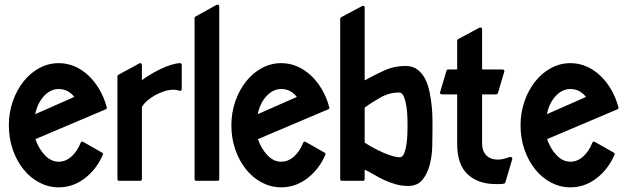

<svg xmlns="http://www.w3.org/2000/svg" viewBox="-20 -776 2686 824"><path d="M232 -505Q268 -505 300.5 -491Q333 -477 360 -451.5Q387 -426 407 -391.5Q427 -357 438 -316Q440 -309 434 -307L132 -179Q146 -138 172.5 -110Q199 -82 232 -82Q262 -82 287 -104.5Q312 -127 326 -163Q329 -171 337 -167L418 -121Q424 -118 421 -111Q394 -49 343.5 -10.5Q293 28 232 28Q188 28 149 7.5Q110 -13 81 -49Q52 -85 35 -133.5Q18 -182 18 -238Q18 -293 35 -341.5Q52 -390 81 -426.5Q110 -463 149 -484Q188 -505 232 -505ZM299 -360Q272 -394 232 -394Q197 -394 169 -364Q141 -334 131 -286Z M589 -432Q605 -444 626 -456.5Q647 -469 668.5 -479.5Q690 -490 712 -497Q734 -504 752 -505Q760 -505 760 -497V-394Q760 -390 757 -387.5Q754 -385 749 -387Q738 -391 725 -391Q706 -391 685.5 -384.5Q665 -378 646 -367.5Q627 -357 611.5 -343.5Q596 -330 589 -316V-8Q589 0 582 0H492Q484 0 484 -8V-449Q484 -453 488 -455L578 -504Q583 -506 586 -504Q589 -502 589 -497Z M921 -8Q921 0 913 0H823Q815 0 815 -8V-699Q815 -703 819 -705L909 -755Q914 -757 917.5 -755Q921 -753 921 -748Z M1187 -505Q1223 -505 1255.5 -491Q1288 -477 1315 -451.5Q1342 -426 1362 -391.5Q1382 -357 1393 -316Q1395 -309 1389 -307L1087 -179Q1101 -138 1127.5 -110Q1154 -82 1187 -82Q1217 -82 1242 -104.5Q1267 -127 1281 -163Q1284 -171 1292 -167L1373 -121Q1379 -118 1376 -111Q1349 -49 1298.5 -10.5Q1248 28 1187 28Q1143 28 1104 7.5Q1065 -13 1036 -49Q1007 -85 990 -133.5Q973 -182 973 -238Q973 -293 990 -341.5Q1007 -390 1036 -426.5Q1065 -463 1104 -484Q1143 -505 1187 -505ZM1254 -360Q1227 -394 1187 -394Q1152 -394 1124 -364Q1096 -334 1086 -286Z M1545 -431Q1594 -458 1633.5 -475.5Q1673 -493 1721 -493Q1751 -493 1771.5 -477.5Q1792 -462 1804.5 -437.5Q1817 -413 1823.5 -381.5Q1830 -350 1833 -319Q1836 -288 1836 -260Q1836 -232 1836 -213Q1836 -187 1835 -147Q1834 -107 1824.5 -69.5Q1815 -32 1793.5 -5Q1772 22 1732 22Q1704 22 1679 15Q1654 8 1631 -2.5Q1608 -13 1587 -25.5Q1566 -38 1545 -48V-8Q1545 0 1538 0H1448Q1440 0 1440 -8V-695Q1440 -700 1444 -702L1534 -750Q1539 -752 1542 -750Q1545 -748 1545 -743ZM1545 -164Q1563 -152 1584.5 -140.5Q1606 -129 1627 -120Q1648 -111 1666 -106Q1684 -101 1695 -101Q1708 -101 1715 -119Q1722 -137 1725 -160Q1728 -183 1728.5 -205.5Q1729 -228 1729 -237Q1729 -246 1728.5 -269.5Q1728 -293 1724.5 -317.5Q1721 -342 1713.5 -360.5Q1706 -379 1693 -379Q1651 -379 1613.5 -358Q1576 -337 1545 -314Z M1942 -371H1877Q1872 -371 1869.5 -374Q1867 -377 1869 -381L1896 -472Q1898 -478 1903 -478H1942V-601Q1942 -606 1946 -608L2037 -657Q2042 -659 2045.5 -657Q2049 -655 2049 -650V-478H2136Q2141 -478 2143.5 -475Q2146 -472 2144 -468L2117 -377Q2115 -371 2109 -371H2049V-160Q2049 -128 2067 -109.5Q2085 -91 2117 -91Q2137 -91 2167 -102Q2172 -104 2176 -100.5Q2180 -97 2178 -92L2149 6Q2149 8 2147 10Q2145 12 2143 12Q2134 14 2124.5 14Q2115 14 2107 14Q2033 14 1987.5 -27.5Q1942 -69 1942 -160Z M2428 -505Q2464 -505 2496.5 -491Q2529 -477 2556 -451.5Q2583 -426 2603 -391.5Q2623 -357 2634 -316Q2636 -309 2630 -307L2328 -179Q2342 -138 2368.5 -110Q2395 -82 2428 -82Q2458 -82 2483 -104.5Q2508 -127 2522 -163Q2525 -171 2533 -167L2614 -121Q2620 -118 2617 -111Q2590 -49 2539.5 -10.5Q2489 28 2428 28Q2384 28 2345 7.5Q2306 -13 2277 -49Q2248 -85 2231 -133.5Q2214 -182 2214 -238Q2214 -293 2231 -341.5Q2248 -390 2277 -426.5Q2306 -463 2345 -484Q2384 -505 2428 -505ZM2495 -360Q2468 -394 2428 -394Q2393 -394 2365 -364Q2337 -334 2327 -286Z"/></svg>

Font: RonaldsonGothic
Style: Regular
Weight: 400
Designer: Mr. Robertson for MacKellar, Smiths & Jordan Co. Philadelphia
Foundry: CAT-Fonts Peter Wiegel
Version: Version 1.000